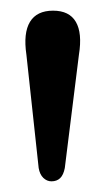

<svg xmlns="http://www.w3.org/2000/svg" viewBox="-20 -796 198 360"><path d="M76.5 -456Q68 -456 61.2 -462.5Q54.5 -469 52.5 -481L29.5 -693.5Q23.5 -734 36.2 -755Q49 -776 79.5 -776Q110 -776 122.2 -755Q134.5 -734 128 -693.5L101.5 -481Q99 -468 92.8 -462Q86.5 -456 76.5 -456Z"/></svg>

Font: Fraunces 10pt
Style: Regular
Weight: 400
Version: Version 1.000;[b76b70a41]